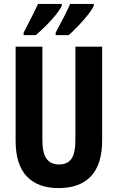

<svg xmlns="http://www.w3.org/2000/svg" viewBox="-20 -953 602 983"><path d="M503 -235Q503 -112 446 -51Q389 10 280 10Q174 10 117 -50Q60 -110 60 -232V-714H197V-237Q197 -169 218.5 -140Q240 -111 282 -111Q325 -111 345.5 -139.5Q366 -168 366 -238V-714H503ZM460 -923Q451 -903 428.5 -875Q406 -847 379.5 -819.5Q353 -792 332 -773H265V-786Q290 -832 310.5 -872.5Q331 -913 339 -933H460ZM296 -923Q286 -902 264.5 -875.5Q243 -849 216 -822Q189 -795 163 -773H101V-786Q126 -833 145.5 -872.5Q165 -912 175 -933H296Z"/></svg>

Font: Noto Sans Khmer UI ExtraCondensed
Style: Bold
Weight: 700
Width: 2
Designer: Danh Hong and the Monotype Design Team
Foundry: Monotype Imaging Inc.
Version: Version 2.002; ttfautohint (v1.8.4.7-5d5b)